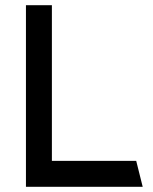

<svg xmlns="http://www.w3.org/2000/svg" viewBox="-20 -720 590 740"><path d="M180 -700V-100H505L530 0H80V-700Z"/></svg>

Font: Skate blade
Style: Regular
Weight: 400
Italic angle: -7°
Designer: Valerio Brotto (Silverblur_type)
Version: Version 2.001